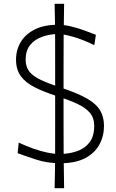

<svg xmlns="http://www.w3.org/2000/svg" viewBox="-20 -845 610 1006"><path d="M296.9 10.3Q228 10.3 169.7 -8.8Q111.3 -27.8 72.3 -42.5L78.1 -97.7Q116.2 -80.1 153.8 -66.7Q191.4 -53.2 227.3 -45.7Q263.2 -38.1 295.9 -38.1Q345.2 -39.1 385.5 -53.5Q425.8 -67.9 449.7 -99.9Q473.6 -131.8 473.6 -185.5Q473.6 -228 450 -255.1Q426.3 -282.2 382.3 -302.2Q338.4 -322.3 276.9 -341.8Q209 -363.8 161.4 -387.9Q113.8 -412.1 88.9 -446.3Q64 -480.5 64 -532.7Q64 -584 89.1 -625.5Q114.3 -667 163.1 -691.2Q211.9 -715.3 282.7 -715.3Q316.4 -715.3 352.5 -706.5Q388.7 -697.8 422.6 -685.3Q456.5 -672.9 482.4 -662.6L474.1 -608.4Q412.1 -638.7 361.3 -652.8Q310.5 -667 283.7 -667Q239.3 -666 200.7 -652.3Q162.1 -638.7 138.2 -609.4Q114.3 -580.1 114.3 -532.7Q114.3 -494.6 134 -469.7Q153.8 -444.8 195.6 -425.5Q237.3 -406.2 303.7 -384.3Q387.7 -356.4 436 -328.6Q484.4 -300.8 504.6 -266.6Q524.9 -232.4 524.9 -185.1Q524.9 -131.8 500.7 -87.4Q476.6 -43 426.3 -16.4Q376 10.3 296.9 10.3ZM266.1 141.1Q268.6 49.8 268.8 -32.2Q269 -114.3 269 -197.3V-487.3Q269 -570.3 268.8 -652.1Q268.6 -733.9 266.1 -825.2H315.9Q314 -733.9 313.5 -652.1Q313 -570.3 313 -487.3V-197.3Q313 -114.3 313.5 -32.2Q314 49.8 315.9 141.1Z"/></svg>

Font: Pinar FD VF
Style: Regular
Weight: 300
Designer: Amin Abedi
Version: Version 2.000